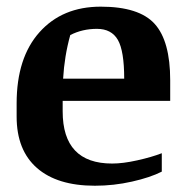

<svg xmlns="http://www.w3.org/2000/svg" viewBox="-20 -561 566 591"><path d="M362.3 -318.8Q362.3 -404.3 342.8 -438.2Q323.2 -472.2 278.3 -472.2Q233.4 -472.2 196.3 -453.1Q178.2 -388.2 174.3 -318.8ZM172.9 -218.3Q172.9 -57.6 325.2 -57.6Q358.4 -57.6 402.3 -67.4Q446.3 -77.1 478 -89.4V-32.7Q442.4 -14.6 386.2 -2Q330.1 10.7 272 10.7Q156.2 10.7 93.8 -43.9Q31.2 -98.6 31.2 -202.1V-242.7Q31.2 -383.3 101.6 -461.9Q171.9 -540.5 290 -540.5Q408.2 -540.5 456.1 -487.5Q503.9 -434.6 503.9 -314V-250.5H172.9Z"/></svg>

Font: NoticiaText-Bold
Style: Bold
Weight: 700
Designer: JM Sole
Foundry: JM Sole
Version: Version 1.003